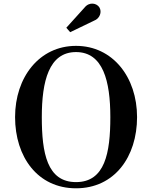

<svg xmlns="http://www.w3.org/2000/svg" viewBox="-20 -1008 822 1038"><path d="M488 -896C520 -907.5 532.5 -944 517 -968.5C503 -990.5 463.5 -1000 437 -967L338.5 -858L359.5 -834ZM391 10C599 10 721 -160 721 -375C721 -590.5 589.5 -760 391 -760C192.5 -760 61.5 -590.5 61.5 -375C61.5 -160 183.5 10 391 10ZM391 -726.5C537.5 -726.5 576.5 -569 576.5 -375C576.5 -181 547.5 -23.5 391 -23.5C234.5 -23.5 206 -181 206 -375C206 -569 244.5 -726.5 391 -726.5Z"/></svg>

Font: Bodoni* 06pt Medium
Style: Regular
Weight: 500
Version: Version 2.3